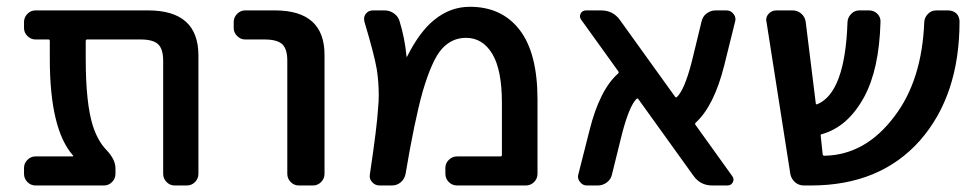

<svg xmlns="http://www.w3.org/2000/svg" viewBox="-20 -576 2918 574"><path d="M240.2 -458Q236.3 -458 236.3 -453.1V-400.4Q236.3 -266.6 257.8 -199.2Q272.5 -154.3 297.9 -127.9Q325.2 -99.6 325.2 -72.3V-56.6Q325.2 -42 314.9 -31.7Q304.7 -21.5 291 -21.5H85.9Q72.3 -21.5 62 -31.7Q51.8 -42 51.8 -56.6V-74.2Q51.8 -87.9 62 -98.1Q72.3 -108.4 85.9 -108.4H197.3Q198.2 -108.4 198.7 -109.4Q199.2 -110.4 198.2 -111.3Q128.9 -189.5 128.9 -400.4V-453.1Q128.9 -458 125 -458H85.9Q72.3 -458 62 -468.3Q51.8 -478.5 51.8 -492.2V-509.8Q51.8 -524.4 62 -534.7Q72.3 -544.9 85.9 -544.9H422.9Q573.2 -544.9 573.2 -410.2V-56.6Q573.2 -42 563 -31.7Q552.7 -21.5 539.1 -21.5H502Q488.3 -21.5 478 -31.7Q467.8 -42 467.8 -56.6V-394.5Q467.8 -429.7 452.6 -443.8Q437.5 -458 400.4 -458Z M712.9 -458Q699.2 -458 689 -468.3Q678.7 -478.5 678.7 -492.2V-509.8Q678.7 -524.4 689 -534.7Q699.2 -544.9 712.9 -544.9H801.8Q951.2 -544.9 950.2 -410.2V-56.6Q950.2 -42 939.9 -31.7Q929.7 -21.5 916 -21.5H873Q859.4 -21.5 849.1 -31.7Q838.9 -42 838.9 -56.6V-394.5Q838.9 -429.7 823.7 -443.8Q808.6 -458 770.5 -458Z M1195.3 -407.2Q1195.3 -406.2 1196.3 -406.2Q1197.3 -406.2 1197.3 -407.2Q1234.4 -481.4 1278.3 -516.6Q1326.2 -555.7 1384.8 -555.7Q1480.5 -555.7 1533.7 -486.3Q1586.9 -417 1586.9 -278.3V-56.6Q1586.9 -42 1576.7 -31.7Q1566.4 -21.5 1551.8 -21.5H1346.7Q1332 -21.5 1321.8 -31.7Q1311.5 -42 1311.5 -56.6V-74.2Q1311.5 -87.9 1321.8 -98.1Q1332 -108.4 1346.7 -108.4H1475.6Q1480.5 -108.4 1480.5 -113.3V-268.6Q1480.5 -367.2 1451.7 -415Q1422.9 -462.9 1373 -462.9Q1331.1 -462.9 1301.3 -430.2Q1271.5 -397.5 1243.2 -300.8Q1218.8 -212.9 1192.4 -55.7Q1189.5 -41 1178.2 -31.2Q1167 -21.5 1151.4 -21.5H1114.3Q1101.6 -21.5 1092.3 -31.7Q1083 -42 1085.9 -55.7Q1107.4 -199.2 1110.4 -253.9Q1112.3 -272.5 1112.3 -290Q1112.3 -332 1106.4 -369.1Q1098.6 -414.1 1069.3 -511.7Q1068.4 -515.6 1068.4 -519.5Q1068.4 -527.3 1073.2 -534.2Q1081.1 -544.9 1094.7 -544.9H1129.9Q1145.5 -544.9 1158.2 -535.6Q1170.9 -526.4 1174.8 -511.7Q1190.4 -460.9 1195.3 -407.2Z M2168.9 -49.8Q2175.8 -41 2170.9 -31.2Q2166 -21.5 2154.3 -21.5H2109.4Q2074.2 -21.5 2053.7 -49.8L1888.7 -279.3Q1885.7 -283.2 1882.8 -280.3Q1861.3 -258.8 1839.8 -176.8L1809.6 -54.7Q1806.6 -40 1794.4 -30.8Q1782.2 -21.5 1767.6 -21.5H1734.4Q1721.7 -21.5 1713.9 -32.2Q1708 -39.1 1708 -47.9Q1708 -51.8 1709 -54.7L1742.2 -185.5Q1772.5 -307.6 1828.1 -356.4Q1831.1 -359.4 1828.1 -363.3L1717.8 -516.6Q1710.9 -525.4 1715.8 -535.2Q1720.7 -544.9 1732.4 -544.9H1777.3Q1812.5 -544.9 1833 -516.6L1998 -287.1Q2001 -283.2 2003.9 -286.1Q2026.4 -307.6 2047.9 -390.6L2077.1 -510.7Q2080.1 -526.4 2092.3 -535.6Q2104.5 -544.9 2119.1 -544.9H2152.3Q2165 -544.9 2172.9 -534.2Q2178.7 -527.3 2178.7 -518.6Q2178.7 -514.6 2177.7 -511.7L2145.5 -381.8Q2115.2 -259.8 2059.6 -209Q2056.6 -206.1 2059.6 -202.1Z M2814.5 -544.9Q2829.1 -544.9 2839.8 -535.2Q2848.6 -525.4 2848.6 -511.7Q2848.6 -291 2730.5 -156.2Q2611.3 -21.5 2404.3 -21.5H2382.8Q2368.2 -21.5 2356.9 -31.2Q2345.7 -41 2342.8 -55.7L2271.5 -510.7Q2270.5 -513.7 2270.5 -515.6Q2270.5 -526.4 2277.3 -534.2Q2287.1 -544.9 2300.8 -544.9H2349.6Q2364.3 -544.9 2375.5 -535.2Q2386.7 -525.4 2388.7 -510.7L2418.9 -266.6Q2419.9 -262.7 2423.8 -264.6Q2506.8 -299.8 2513.7 -510.7Q2514.6 -524.4 2524.9 -534.7Q2535.2 -544.9 2548.8 -544.9H2578.1Q2592.8 -544.9 2603 -534.7Q2613.3 -524.4 2612.3 -509.8Q2608.4 -369.1 2563.5 -286.1Q2514.6 -196.3 2436.5 -174.8Q2432.6 -173.8 2433.6 -169.9Q2434.6 -161.1 2436.5 -142.6Q2438.5 -124 2439.5 -114.3Q2440.4 -110.4 2444.3 -110.4Q2567.4 -112.3 2654.3 -228.5Q2736.3 -335.9 2743.2 -510.7Q2744.1 -524.4 2754.4 -534.7Q2764.6 -544.9 2779.3 -544.9Z"/></svg>

Font: Gen Jyuu GothicL Medium
Style: Regular
Weight: 500
Designer: [Source Han Sans]
Ryoko NISHIZUKA  (kana & ideographs); Paul D. Hunt (Latin, Greek & Cyrillic); Wenlong ZHANG  (bopomofo
Version: Version 1.002.20150607